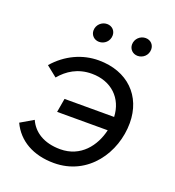

<svg xmlns="http://www.w3.org/2000/svg" viewBox="-129 -803 834 913"><g transform="rotate(20 287.5 -346.0)"><path d="M245 8C419 8 520 -145 520 -294C520 -431 426 -524 280 -524C198 -524 119 -488 60 -420L114 -377C150 -420 200 -453 271 -453C370 -453 436 -389 440 -296H189L177 -226H433C414 -143 355 -64 251 -64C168 -64 114 -100 90 -154L25 -116C62 -37 140 8 245 8ZM250 -607C277 -607 301 -628 301 -658C301 -681 284 -700 258 -700C231 -700 207 -678 207 -649C207 -626 225 -607 250 -607ZM445 -607C472 -607 496 -628 496 -658C496 -681 479 -700 453 -700C426 -700 402 -678 402 -649C402 -626 420 -607 445 -607Z"/></g></svg>

Font: Fixel Display 20240404
Style: Italic
Weight: 400
Italic angle: -10°
Designer: AlfaBravo + MacPaw
Foundry: Kyrylo Tkachov, Marchela Mozhyna, Serhii Makarenko, Maria Weinstein, Zakhar Kryvoshyya
Version: Version 1.211;Glyphs 3.2 (3225)